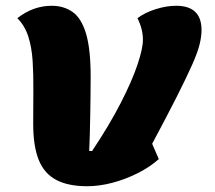

<svg xmlns="http://www.w3.org/2000/svg" viewBox="-20 -620 743 665"><path d="M282 25Q216 25 174.5 3Q133 -19 114 -66.5Q95 -114 95 -190Q95 -252 95.5 -307Q96 -362 93 -409Q90 -456 78 -493.5Q66 -531 40 -557Q95 -600 159 -600Q201 -600 231.5 -578.5Q262 -557 278 -503.5Q294 -450 294 -354Q294 -323 293.5 -288Q293 -253 292.5 -218.5Q292 -184 291 -152.5Q290 -121 289 -97H299Q359 -187 398 -263Q437 -339 456 -395.5Q475 -452 475 -482Q475 -520 456 -557Q481 -576 518.5 -588Q556 -600 590 -600Q634 -600 656 -579Q678 -558 678 -516Q678 -493 671 -465Q664 -437 645 -394.5Q626 -352 593 -286.5Q560 -221 507 -122L530 -69Q500 -42 457.5 -20.5Q415 1 369.5 13Q324 25 282 25Z"/></svg>

Font: Lemonada
Style: Regular
Weight: 400
Designer: Mohamed Gaber (Arabic), Eduardo Tunni (Latin)
Foundry: Kief Type Foundry
Version: Version 4.005